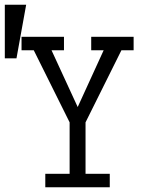

<svg xmlns="http://www.w3.org/2000/svg" viewBox="-101 -793 666 813"><path d="M464.8 -580.1H413.1L261.2 -274.9V-57.1H363.8V0H90.8V-57.1H193.8V-274.9L42 -580.1H-9.8V-637.2H169.9V-580.1H117.2L228 -339.8L337.9 -580.1H285.2V-637.2H464.8ZM9.8 -772.9 -31.2 -545.9H-80.6V-772.9Z"/></svg>

Font: Anonymous Pro
Style: Regular
Weight: 400
Monospace: yes
Designer: Mark Simonson
Version: Version 1.002